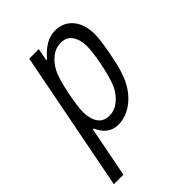

<svg xmlns="http://www.w3.org/2000/svg" viewBox="-258 -805 1184 1184"><g transform="rotate(-45 333.5 -213.5)"><path d="M438.8 -677.1Q511.7 -677.1 555 -625.7Q598.3 -574.2 598.3 -486.3Q598.3 -438.8 578.1 -333.3Q569 -287.8 563.5 -263Q557.9 -238.3 547.2 -204.8Q536.5 -171.2 522.8 -143.9Q485.7 -71 427.7 -30.3Q369.8 10.4 305.3 10.4Q222 10.4 181 -81.4H174.5L110 250H26.7L205.1 -666.7H288.4L272.8 -585.3H279.3Q356.1 -677.1 438.8 -677.1ZM206.4 -199.9Q206.4 -141.9 230.8 -104.8Q255.2 -67.7 307.3 -67.7Q350.9 -67.7 387 -96Q423.2 -124.3 445.3 -166.7Q472 -217.4 494.8 -333.3Q511.7 -420.6 511.7 -466.8Q511.7 -524.7 487.3 -561.8Q462.9 -599 410.8 -599Q367.2 -599 331.1 -570.6Q294.9 -542.3 272.8 -500Q246.7 -451.2 224 -333.3Q206.4 -242.8 206.4 -199.9Z"/></g></svg>

Font: TypoPRO Monoid
Style: Italic
Weight: 400
Width: 4
Italic angle: -11°
Monospace: yes
Version: Version 0.61